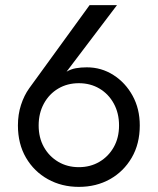

<svg xmlns="http://www.w3.org/2000/svg" viewBox="-20 -720 616 750"><path d="M330 -700H437L240 -440Q257 -450 276.5 -453.5Q296 -457 319 -457Q376 -457 423 -427Q470 -397 498 -346Q526 -295 526 -230Q526 -158 494.5 -104Q463 -50 409.5 -20Q356 10 288 10Q221 10 167 -20Q113 -50 81.5 -104Q50 -158 50 -230Q50 -273 62 -310Q74 -347 94 -375ZM131 -230Q131 -182 151.5 -145.5Q172 -109 207.5 -88Q243 -67 288 -67Q333 -67 368.5 -88Q404 -109 424.5 -145.5Q445 -182 445 -230Q445 -278 424.5 -315.5Q404 -353 368.5 -374Q333 -395 288 -395Q243 -395 207.5 -374Q172 -353 151.5 -315.5Q131 -278 131 -230Z"/></svg>

Font: Jost*
Style: Regular
Weight: 400
Version: Version 3.7